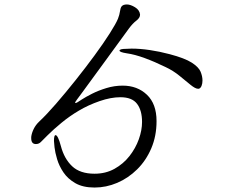

<svg xmlns="http://www.w3.org/2000/svg" viewBox="-20 -796 1040 861"><path d="M120 -182Q122 -199 131 -217.5Q140 -236 156 -251Q189 -282 231.5 -331Q274 -380 319 -436.5Q364 -493 404 -547.5Q444 -602 472 -646Q500 -690 509 -712Q516 -730 518 -745Q520 -760 525 -767Q532 -776 549 -776Q565 -776 585.5 -763.5Q606 -751 608 -731V-730Q608 -716 591.5 -703.5Q575 -691 558 -668Q507 -598 450.5 -520.5Q394 -443 347 -379Q334 -361 325.5 -350Q317 -339 317 -335Q317 -334 319 -334Q324 -334 347 -350Q364 -361 392.5 -375.5Q421 -390 457 -401Q493 -412 530 -412Q596 -412 639 -371Q682 -330 682 -253Q682 -186 658.5 -131Q635 -76 595 -36.5Q555 3 505.5 24Q456 45 404 45Q352 45 318 25.5Q284 6 264.5 -23Q245 -52 236 -82.5Q227 -113 224.5 -135.5Q222 -158 222 -164Q222 -190 229 -190Q240 -190 253 -141Q268 -84 303.5 -50.5Q339 -17 404 -17Q454 -17 493.5 -39Q533 -61 560.5 -96Q588 -131 602.5 -171.5Q617 -212 617 -249Q617 -301 594.5 -330.5Q572 -360 520 -360Q477 -360 426.5 -342.5Q376 -325 334 -300Q293 -276 256 -245.5Q219 -215 194 -190Q169 -165 163 -159Q154 -150 141 -150Q120 -150 120 -176ZM868 -398Q856 -398 834.5 -415.5Q813 -433 785 -456Q757 -479 723 -495Q674 -519 629 -535.5Q584 -552 548 -557Q516 -562 516 -569Q516 -577 546 -577Q552 -577 558 -577.5Q564 -578 570 -578Q608 -578 652 -571.5Q696 -565 741 -553Q809 -535 840 -515Q871 -495 879.5 -474.5Q888 -454 888 -435Q888 -422 884 -411.5Q880 -401 872 -398Z"/></svg>

Font: QiushuiShotai Bright
Style: Regular
Weight: 400
Designer: Christian Thalmann (Catharsis Fonts)
Version: Version 1.250;